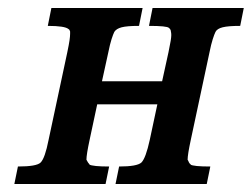

<svg xmlns="http://www.w3.org/2000/svg" viewBox="-20 -462 632 482"><path d="M236 -258H387L403 -331Q407 -350 408.5 -359.5Q410 -369 410 -374Q410 -379 409 -383Q409 -388 404 -392Q399 -397 354 -397L363 -442H592L583 -397Q553 -397 539 -393.5Q525 -390 521 -382Q518 -376 514 -363.5Q510 -351 506 -331L459 -111Q451 -74 451 -61Q453 -58 454 -55Q455 -52 459 -49H458Q465 -44 508 -44L499 0H270L279 -44Q324 -44 335 -54Q346 -65 356 -111L375 -200H224L205 -111Q197 -74 197 -61Q201 -53 205 -49H204Q213 -44 254 -44L245 0H16L25 -44Q72 -44 82 -54Q93 -65 102 -111L149 -331Q153 -350 154.5 -360.5Q156 -371 156 -377Q156 -380 156 -383Q155 -385 154.5 -386.5Q154 -388 152 -389Q143 -397 100 -397L109 -442H338L329 -397Q299 -397 285.5 -393.5Q272 -390 267 -382Q264 -376 260 -363.5Q256 -351 252 -331Z"/></svg>

Font: New Athena Unicode
Style: Bold Italic
Weight: 700
Designer: J. Rusten 1997; rev. by R. Hancock 2001, 2002, rev. by D. Mastronarde 2002-2021
Foundry: Society for Classical Studies (formerly American Philological Association)
Version: Version 5.008